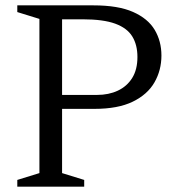

<svg xmlns="http://www.w3.org/2000/svg" viewBox="-20 -696 649 716"><path d="M492.5 -483.5Q492.5 -529 473.2 -560.2Q454 -591.5 409.5 -607.8Q365 -624 288 -624H136L141.5 -676H329Q420.5 -676 476 -651.5Q531.5 -627 556.8 -584.8Q582 -542.5 582 -489Q582 -434 556 -388.8Q530 -343.5 475 -316.8Q420 -290 332 -290H141.5L136 -342H341.5Q385.5 -342 419.5 -358Q453.5 -374 473 -405.2Q492.5 -436.5 492.5 -483.5ZM211.5 -676V-50.5L294 -25V0H44.5V-25L127 -50.5V-625.5L44.5 -651V-676Z"/></svg>

Font: Newsreader 16pt 16pt
Style: Regular
Weight: 400
Version: Version 1.003